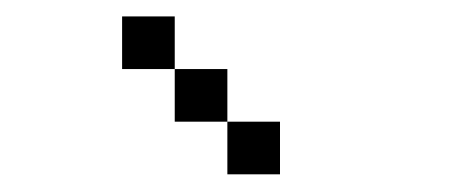

<svg xmlns="http://www.w3.org/2000/svg" viewBox="-20 -832 540 228"><path d="M312.5 -625V-687.5H250V-625ZM250 -687.5V-750H187.5V-687.5ZM187.5 -750V-812.5H125V-750Z"/></svg>

Font: UnifontExMono
Style: Regular
Weight: 500
Version: Version 15.0.06